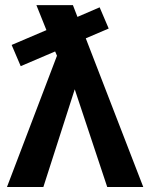

<svg xmlns="http://www.w3.org/2000/svg" viewBox="-20 -745 596 765"><path d="M26.4 -565.9 165 -625 125 -724.6H270.5L288.6 -677.7L377 -715.8L413.1 -631.3L321.8 -592.3L550.8 0H407.2L277.8 -389.2L152.8 0H7.8L207 -522.9L199.7 -540L62.5 -481.4Z"/></svg>

Font: Arimo
Style: Bold
Weight: 700
Designer: Steve Matteson
Foundry: Monotype Imaging Inc.
Version: Version 1.33